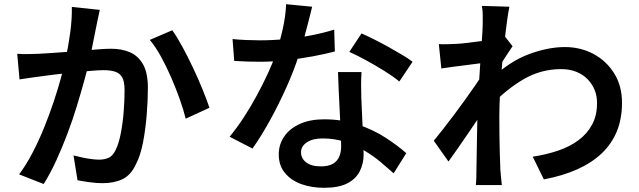

<svg xmlns="http://www.w3.org/2000/svg" viewBox="-20 -834 3040 914"><path d="M455 -787Q451 -770 447 -749.5Q443 -729 439 -711Q435 -690 429 -661.5Q423 -633 417.5 -603.5Q412 -574 406 -546Q396 -504 380.5 -448Q365 -392 345.5 -328Q326 -264 301.5 -199Q277 -134 248.5 -71.5Q220 -9 188 42L71 -4Q106 -51 136 -109Q166 -167 191 -229Q216 -291 236 -351Q256 -411 270 -462.5Q284 -514 292 -552Q306 -617 314.5 -680.5Q323 -744 322 -801ZM800 -690Q823 -658 849 -610Q875 -562 900 -509Q925 -456 945 -406.5Q965 -357 977 -321L864 -269Q854 -310 836 -361Q818 -412 795 -465Q772 -518 746 -565Q720 -612 693 -644ZM62 -578Q88 -576 113 -576.5Q138 -577 164 -578Q188 -579 223 -581.5Q258 -584 298.5 -587Q339 -590 379 -593.5Q419 -597 453 -599.5Q487 -602 509 -602Q560 -602 599 -585Q638 -568 661 -527.5Q684 -487 684 -416Q684 -358 678.5 -289Q673 -220 661 -157Q649 -94 627 -52Q603 0 563 19Q523 38 468 38Q440 38 407 33.5Q374 29 349 24L330 -94Q350 -89 373 -84Q396 -79 417.5 -76.5Q439 -74 452 -74Q478 -74 497.5 -83Q517 -92 530 -119Q545 -149 554.5 -196.5Q564 -244 568.5 -299Q573 -354 573 -404Q573 -446 561.5 -466Q550 -486 527.5 -493Q505 -500 473 -500Q450 -500 410 -496.5Q370 -493 324 -488.5Q278 -484 239 -479Q200 -474 178 -471Q158 -468 126.5 -464Q95 -460 73 -456Z M1087 -648Q1118 -645 1153 -643.5Q1188 -642 1217 -642Q1277 -642 1339 -648Q1401 -654 1460.5 -665.5Q1520 -677 1571 -693L1574 -589Q1529 -577 1470 -566Q1411 -555 1346 -547.5Q1281 -540 1217 -540Q1188 -540 1157 -541Q1126 -542 1095 -544ZM1466 -802Q1460 -777 1450 -738Q1440 -699 1428.5 -656Q1417 -613 1403 -572Q1380 -500 1344 -419.5Q1308 -339 1266 -262.5Q1224 -186 1182 -127L1073 -183Q1107 -224 1140 -274.5Q1173 -325 1202.5 -379.5Q1232 -434 1255.5 -485Q1279 -536 1293 -578Q1311 -630 1325.5 -694Q1340 -758 1342 -814ZM1701 -491Q1699 -460 1699 -430.5Q1699 -401 1700 -369Q1701 -346 1702.5 -310Q1704 -274 1706 -234Q1708 -194 1709.5 -157.5Q1711 -121 1711 -99Q1711 -55 1692.5 -18.5Q1674 18 1633 39Q1592 60 1523 60Q1463 60 1414.5 42.5Q1366 25 1336.5 -10.5Q1307 -46 1307 -99Q1307 -147 1333.5 -185Q1360 -223 1408.5 -244.5Q1457 -266 1522 -266Q1609 -266 1682.5 -241.5Q1756 -217 1814 -179.5Q1872 -142 1914 -105L1854 -9Q1826 -34 1791.5 -63Q1757 -92 1714 -117.5Q1671 -143 1621.5 -159Q1572 -175 1516 -175Q1469 -175 1441 -156.5Q1413 -138 1413 -109Q1413 -80 1437.5 -61Q1462 -42 1508 -42Q1544 -42 1565 -54.5Q1586 -67 1595 -88.5Q1604 -110 1604 -137Q1604 -161 1602 -204Q1600 -247 1597.5 -298.5Q1595 -350 1592.5 -401Q1590 -452 1589 -491ZM1881 -446Q1852 -470 1809.5 -496.5Q1767 -523 1722 -547.5Q1677 -572 1643 -587L1701 -675Q1728 -663 1762 -646Q1796 -629 1831 -609.5Q1866 -590 1896 -572Q1926 -554 1944 -540Z M2516 -88Q2581 -98 2637 -117Q2693 -136 2734.5 -167Q2776 -198 2799.5 -242.5Q2823 -287 2822 -347Q2822 -377 2811 -405Q2800 -433 2778 -456Q2756 -479 2724 -492Q2692 -505 2651 -505Q2555 -505 2472 -456.5Q2389 -408 2316 -330V-457Q2406 -542 2497.5 -576Q2589 -610 2669 -610Q2744 -610 2805.5 -577Q2867 -544 2904 -484.5Q2941 -425 2941 -345Q2941 -269 2916.5 -209Q2892 -149 2844.5 -104Q2797 -59 2728 -28Q2659 3 2569 20ZM2290 -535Q2274 -534 2249.5 -530.5Q2225 -527 2195.5 -523.5Q2166 -520 2136 -516Q2106 -512 2081 -508L2069 -624Q2089 -623 2107.5 -623.5Q2126 -624 2150 -625Q2173 -626 2205.5 -630Q2238 -634 2272 -638.5Q2306 -643 2336 -649Q2366 -655 2383 -661L2420 -614Q2412 -602 2400 -584Q2388 -566 2376.5 -548Q2365 -530 2356 -516L2306 -343Q2289 -318 2265 -282.5Q2241 -247 2214.5 -208Q2188 -169 2162 -131.5Q2136 -94 2115 -65L2045 -164Q2064 -187 2089 -219Q2114 -251 2141.5 -287.5Q2169 -324 2195 -360.5Q2221 -397 2243 -428.5Q2265 -460 2279 -482L2282 -515ZM2278 -721Q2278 -741 2278 -762.5Q2278 -784 2274 -806L2405 -802Q2400 -779 2394 -736Q2388 -693 2381.5 -636.5Q2375 -580 2369.5 -518Q2364 -456 2360.5 -394.5Q2357 -333 2357 -280Q2357 -238 2357.5 -196.5Q2358 -155 2359 -113Q2360 -71 2362 -25Q2363 -12 2365 9.5Q2367 31 2369 47H2245Q2247 32 2247.5 10.5Q2248 -11 2248 -23Q2249 -71 2249.5 -111.5Q2250 -152 2251 -197Q2252 -242 2253 -302Q2254 -325 2256 -361.5Q2258 -398 2260.5 -441.5Q2263 -485 2266 -530Q2269 -575 2272 -614.5Q2275 -654 2276.5 -682.5Q2278 -711 2278 -721Z"/></svg>

Font: Noto Sans TC SemiBold
Style: Regular
Weight: 600
Designer: Ryoko NISHIZUKA  (kana, bopomofo & ideographs); Paul D. Hunt (Latin, Greek & Cyrillic); Sandoll Communications , Soo-you
Foundry: Adobe
Version: Version 2.004-H2;hotconv 1.0.118;makeotfexe 2.5.65603